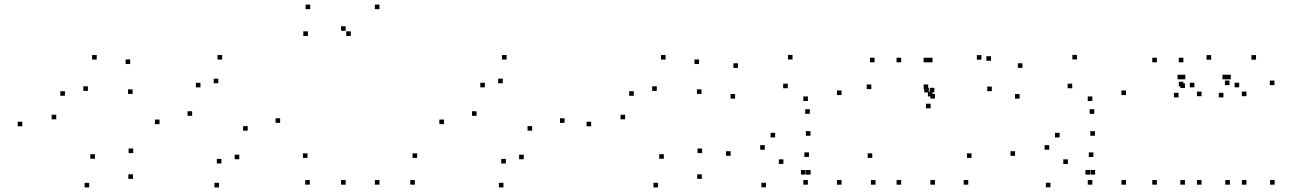

<svg xmlns="http://www.w3.org/2000/svg" viewBox="-20 -795 5620 837"><path d="M77.1 -244.3V-264.3H57.1V-244.3ZM368.8 22V2H348.8V22ZM559.5 -15.2V-35.2H539.5V-15.2ZM560.7 -127.7V-147.7H540.7V-127.7ZM393.8 -102.9V-122.9H373.8V-102.9ZM225.2 -274.8V-294.8H205.2V-274.8ZM263 -377.4V-397.4H243V-377.4ZM363.2 -398.8V-418.8H343.2V-398.8ZM558.2 -385.5V-405.5H538.2V-385.5ZM547.5 -515.8V-535.8H527.5V-515.8ZM401.6 -535.3V-555.3H381.6V-535.3Z M1201.2 -259.4V-279.4H1181.2V-259.4ZM948.4 -535.3V-555.3H928.4V-535.3ZM675.4 -253.8V-273.8H655.4V-253.8ZM934.8 22V2H914.8V22ZM817.6 -290V-310H797.6V-290ZM853.8 -414.2V-434.2H833.8V-414.2ZM931.7 -432.1V-452.1H911.7V-432.1ZM1059.8 -225.3V-245.3H1039.8V-225.3ZM1023.1 -100.7V-120.7H1003.1V-100.7ZM945.2 -82.3V-102.3H925.2V-82.3Z M1634.2 -755V-775H1614.2V-755ZM1332.2 -755V-775H1312.2V-755ZM1322.2 -638.4V-658.4H1302.2V-638.4ZM1509.3 -638.4V-658.4H1489.3V-638.4ZM1486.8 -660.9V-680.9H1466.8V-660.9ZM1486.8 10V-10H1466.8V10ZM1634.2 10V-10H1614.2V10ZM1788.5 10V-10H1768.5V10ZM1798.5 -106.6V-126.6H1778.5V-106.6ZM1320.5 -106.6V-126.6H1300.5V-106.6ZM1330.5 10V-10H1310.5V10Z M2441.2 -259.4V-279.4H2421.2V-259.4ZM2188.4 -535.3V-555.3H2168.4V-535.3ZM1915.4 -253.8V-273.8H1895.4V-253.8ZM2174.8 22V2H2154.8V22ZM2057.6 -290V-310H2037.6V-290ZM2093.8 -414.2V-434.2H2073.8V-414.2ZM2171.7 -432.1V-452.1H2151.7V-432.1ZM2299.8 -225.3V-245.3H2279.8V-225.3ZM2263.1 -100.7V-120.7H2243.1V-100.7ZM2185.2 -82.3V-102.3H2165.2V-82.3Z M2557.1 -244.3V-264.3H2537.1V-244.3ZM2848.8 22V2H2828.8V22ZM3039.5 -15.2V-35.2H3019.5V-15.2ZM3040.7 -127.7V-147.7H3020.7V-127.7ZM2873.8 -102.9V-122.9H2853.8V-102.9ZM2705.2 -274.8V-294.8H2685.2V-274.8ZM2743 -377.4V-397.4H2723V-377.4ZM2843.2 -398.8V-418.8H2823.2V-398.8ZM3038.2 -385.5V-405.5H3018.2V-385.5ZM3027.5 -515.8V-535.8H3007.5V-515.8ZM2881.6 -535.3V-555.3H2861.6V-535.3Z M3648.7 -380.6V-400.6H3628.7V-380.6ZM3434.9 -535.7V-555.7H3414.9V-535.7ZM3197.2 -499.1V-519.1H3177.2V-499.1ZM3184.7 -365V-385H3164.7V-365ZM3414.2 -410.3V-430.3H3394.2V-410.3ZM3501.9 -354.6V-374.6H3481.9V-354.6ZM3501.9 10V-10H3481.9V10ZM3648.7 10V-10H3628.7V10ZM3510.2 -298.9V-318.9H3490.2V-298.9ZM3165.1 -115.8V-135.8H3145.1V-115.8ZM3319.2 21.6V1.6H3299.2V21.6ZM3491.9 -33.9V-53.9H3471.9V-33.9ZM3513.9 -33.9V-53.9H3493.9V-33.9ZM3506.5 -110.8V-130.8H3486.5V-110.8ZM3395.2 -80.3V-100.3H3375.2V-80.3ZM3314 -142.3V-162.3H3294V-142.3ZM3359.2 -195.9V-215.9H3339.2V-195.9ZM3513.2 -203.2V-223.2H3493.2V-203.2Z M3908.5 -523.3V-543.3H3888.5V-523.3ZM3908.5 10V-10H3888.5V10ZM4055.9 10V-10H4035.9V10ZM4055.9 -365.2V-385.2H4035.9V-365.2ZM4045.1 -374.7V-394.7H4025.1V-374.7ZM4045.1 -523.3V-543.3H4025.1V-523.3ZM4201 10V-10H4181V10ZM4215.2 -106.6V-126.6H4195.2V-106.6ZM3782.6 -106.6V-126.6H3762.6V-106.6ZM3796.8 10V-10H3776.8V10ZM4026.4 -406.8V-426.8H4006.4V-406.8ZM4026.4 -523.3V-543.3H4006.4V-523.3ZM3792.6 -523.3V-543.3H3772.6V-523.3ZM3778.4 -406.8V-426.8H3758.4V-406.8ZM4300.1 -530V-550H4280.1V-530ZM4258.5 -534.8V-554.8H4238.5V-534.8ZM4053.2 -392.2V-412.2H4033.2V-392.2ZM4029.1 -392.2V-412.2H4009.1V-392.2ZM4036.8 -322.8V-342.8H4016.8V-322.8ZM4303.7 -397.6V-417.6H4283.7V-397.6Z M4888.7 -380.6V-400.6H4868.7V-380.6ZM4674.9 -535.7V-555.7H4654.9V-535.7ZM4437.2 -499.1V-519.1H4417.2V-499.1ZM4424.7 -365V-385H4404.7V-365ZM4654.2 -410.3V-430.3H4634.2V-410.3ZM4741.9 -354.6V-374.6H4721.9V-354.6ZM4741.9 10V-10H4721.9V10ZM4888.7 10V-10H4868.7V10ZM4750.2 -298.9V-318.9H4730.2V-298.9ZM4405.1 -115.8V-135.8H4385.1V-115.8ZM4559.2 21.6V1.6H4539.2V21.6ZM4731.9 -33.9V-53.9H4711.9V-33.9ZM4753.9 -33.9V-53.9H4733.9V-33.9ZM4746.5 -110.8V-130.8H4726.5V-110.8ZM4635.2 -80.3V-100.3H4615.2V-80.3ZM4554 -142.3V-162.3H4534V-142.3ZM4599.2 -195.9V-215.9H4579.2V-195.9ZM4753.2 -203.2V-223.2H4733.2V-203.2Z M5138.8 -418.4V-438.4H5118.8V-418.4ZM5138.8 -523.3V-543.3H5118.8V-523.3ZM5023.2 -523.3V-543.3H5003.2V-523.3ZM5023.2 10V-10H5003.2V10ZM5145.6 10V-10H5125.6V10ZM5145.6 -411.4V-431.4H5125.6V-411.4ZM5339.9 -423.9V-443.9H5319.9V-423.9ZM5259.8 -534.8V-554.8H5239.8V-534.8ZM5147.2 -449.2V-469.2H5127.2V-449.2ZM5133.4 -449.2V-469.2H5113.4V-449.2ZM5117.6 -370.4V-390.4H5097.6V-370.4ZM5186.8 -414.3V-434.3H5166.8V-414.3ZM5218 -375.7V-395.7H5198V-375.7ZM5218 10V-10H5198V10ZM5341.5 10V-10H5321.5V10ZM5535.7 -423.9V-443.9H5515.7V-423.9ZM5455.5 -534.8V-554.8H5435.5V-534.8ZM5345.4 -449.2V-469.2H5325.4V-449.2ZM5329.2 -449.2V-469.2H5309.2V-449.2ZM5313.3 -370.4V-390.4H5293.3V-370.4ZM5382.1 -414.3V-434.3H5362.1V-414.3ZM5413.8 -375.7V-395.7H5393.8V-375.7ZM5413.8 10V-10H5393.8V10ZM5536.8 10V-10H5516.8V10Z"/></svg>

Font: Monaspace Argon Dots Var
Style: Regular
Weight: 400
Designer: Riley Cran and the Lettermatic Team
Version: Version 1.100 (Monaspace Argon Dots)